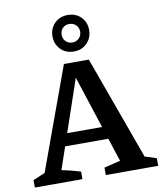

<svg xmlns="http://www.w3.org/2000/svg" viewBox="-99 -1014 924 1093"><g transform="rotate(-10 363.0 -467.5)"><path d="M659 -65Q676 -60 693 -55Q710 -50 726 -44V0H423V-43L517 -66L336 -622H367L179 -71Q207 -66 234 -59Q261 -52 288 -44V0H13V-43L82 -72L298 -664H442ZM184 -201V-273H548V-201ZM367 -724Q336 -724 312.5 -737.5Q289 -751 275 -775Q261 -799 261 -830Q261 -860 275 -884Q289 -908 312.5 -921.5Q336 -935 367 -935Q413 -935 443 -905.5Q473 -876 473 -830Q473 -799 459 -775Q445 -751 421.5 -737.5Q398 -724 367 -724ZM367 -776Q390 -776 405.5 -791.5Q421 -807 421 -829Q421 -853 405.5 -868Q390 -883 367 -883Q344 -883 329 -868Q314 -853 314 -829Q314 -807 329 -791.5Q344 -776 367 -776Z"/></g></svg>

Font: Piazzolla Thin
Style: Bold
Weight: 700
Version: Version 2.005